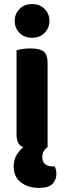

<svg xmlns="http://www.w3.org/2000/svg" viewBox="-20 -721 314 940"><path d="M213 -1Q203 6 195 17.5Q187 29 187 48Q187 94 242 94H249Q252 102 254 111.5Q256 121 256 132Q256 158 237.5 178.5Q219 199 170 199Q117 199 82 171.5Q47 144 47 95Q47 61 62 36.5Q77 12 94 0Q77 -7 69 -22Q61 -37 61 -64V-475Q71 -478 89 -481Q107 -484 129 -484Q174 -484 193.5 -469Q213 -454 213 -412ZM52 -619Q52 -653 75.5 -677Q99 -701 137 -701Q175 -701 198.5 -677Q222 -653 222 -619Q222 -584 198.5 -560Q175 -536 137 -536Q99 -536 75.5 -560Q52 -584 52 -619Z"/></svg>

Font: Baloo Tammudu 2
Style: Bold
Weight: 700
Designer: Maithili Shingre, Omkar Shende and Ek Type
Foundry: Ek Type
Version: Version 1.640;hotconv 1.0.111;makeotfexe 2.5.65597; ttfautoh